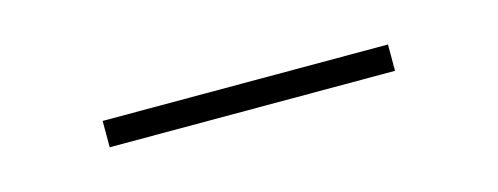

<svg xmlns="http://www.w3.org/2000/svg" viewBox="-20 -758 519 200"><g transform="rotate(-15 239.5 -658.0)"><path d="M393.1 -644H85.4V-672.4H393.1Z"/></g></svg>

Font: Kumbh Sans ExtraLight
Style: Regular
Weight: 250
Version: Version 1.005